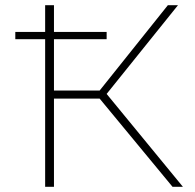

<svg xmlns="http://www.w3.org/2000/svg" viewBox="-20 -720 751 740"><path d="M364 -340H188V0H154V-569H39V-597H154V-700H188V-597H391V-569H188V-371H364L627 -700H666L391 -358L685 0H645Z"/></svg>

Font: Montserrat Alternates ExLight
Style: Regular
Weight: 275
Designer: Julieta Ulanovsky
Foundry: Julieta Ulanovsky
Version: Version 7.200